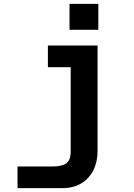

<svg xmlns="http://www.w3.org/2000/svg" viewBox="-20 -788 690 986"><path d="M481 -554V-12Q481 44 459 87Q437 130 397 154Q357 178 301 178H70V67H250Q295 67 319 52Q343 37 343 -11V-554ZM226 -443V-554H412V-443ZM337 -635V-768H485V-635Z"/></svg>

Font: Azeret Mono SemiBold
Style: Regular
Weight: 600
Designer: Martin Vácha
Foundry: Displaay
Version: Version 1.002